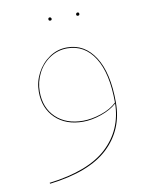

<svg xmlns="http://www.w3.org/2000/svg" viewBox="-80 -523 646 819"><g transform="rotate(-10 243.0 -113.5)"><path d="M407 -57Q407 61 325.5 138Q244 215 71 236L69 232Q240 211 320.5 136Q401 61 403 -53Q377 -29 335 -14.5Q293 0 256 0Q181 0 136 -43.5Q91 -87 91 -158Q91 -201 111 -239Q131 -277 165.5 -300.5Q200 -324 242 -324Q318 -324 362.5 -254.5Q407 -185 407 -57ZM403 -57Q403 -184 360 -252Q317 -320 242 -320Q201 -320 167 -297.5Q133 -275 114 -237.5Q95 -200 95 -158Q95 -88 139 -46Q183 -4 256 -4Q293 -4 335 -18Q377 -32 403 -57ZM185 -456Q185 -463 192 -463Q195 -463 197 -460.5Q199 -458 199 -456Q199 -449 192 -449Q185 -449 185 -456ZM305 -456Q305 -458 307 -460.5Q309 -463 312 -463Q319 -463 319 -456Q319 -449 312 -449Q305 -449 305 -456Z"/></g></svg>

Font: FiraGO Four
Style: Regular
Weight: 100
Designer: bBox Type
Foundry: bBox Type GmbH
Version: Version 1.001